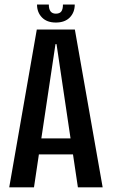

<svg xmlns="http://www.w3.org/2000/svg" viewBox="-20 -802 486 822"><path d="M313.5 0 292.5 -141H146.5L125.5 0H19.5L137.5 -675.5H300.5L419.5 0ZM157 -209.5H282L222 -613H217.5ZM219 -705.5Q181 -705.5 159.8 -727.2Q138.5 -749 138.5 -782.5H189Q189 -743.5 219 -743.5Q235.5 -743.5 242.5 -753Q249.5 -762.5 249.5 -782.5H300Q300 -749 278.8 -727.2Q257.5 -705.5 219 -705.5Z"/></svg>

Font: Anybody Narrow Medium
Style: Regular
Weight: 500
Width: 3
Designer: Tyler Finck
Foundry: Etcetera Type Company
Version: Version 1.000; ttfautohint (v1.8)